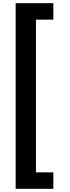

<svg xmlns="http://www.w3.org/2000/svg" viewBox="-20 -813 439 1202"><path d="M314 369H78V-793H314V-690H205V266H314Z"/></svg>

Font: Noto Sans Kannada
Style: Bold
Weight: 700
Designer: Jelle Bosma - Monotype Design Team
Foundry: Monotype Imaging Inc.
Version: Version 2.005; ttfautohint (v1.8.4.7-5d5b)